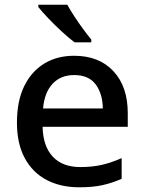

<svg xmlns="http://www.w3.org/2000/svg" viewBox="-20 -786 612 816"><path d="M295 -549Q401 -549 462 -483.5Q523 -418 523 -305V-247H161Q163 -164 204.5 -120Q246 -76 321 -76Q373 -76 413.5 -85.5Q454 -95 497 -114V-26Q456 -8 415 1Q374 10 317 10Q238 10 178.5 -21Q119 -52 85.5 -113.5Q52 -175 52 -265Q52 -356 82.5 -419Q113 -482 167.5 -515.5Q222 -549 295 -549ZM295 -467Q238 -467 203.5 -430Q169 -393 163 -325H417Q416 -388 386.5 -427.5Q357 -467 295 -467ZM266 -766Q278 -744 296 -716.5Q314 -689 333 -663Q352 -637 368 -618V-606H297Q273 -624 242.5 -652Q212 -680 184.5 -709Q157 -738 143 -756V-766Z"/></svg>

Font: Noto Sans Arabic Med
Style: Regular
Weight: 500
Designer: Monotype Design Team, Nadine Chahine, Nizar Qandah and Khaled Hosny
Foundry: Monotype Imaging Inc.
Version: Version 2.012; ttfautohint (v1.8.4.7-5d5b)